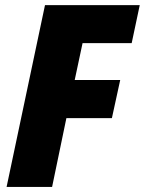

<svg xmlns="http://www.w3.org/2000/svg" viewBox="-20 -734 569 754"><path d="M5.9 0 156.7 -713.9H528.8L497.1 -564.5H304.2L273.4 -419.9H452.1L419.4 -270H240.7L184.6 0Z"/></svg>

Font: Open Sans SemiCondensed ExtraBold
Style: Italic
Weight: 800
Width: 4
Italic angle: -12°
Designer: Monotype Design Team
Foundry: Monotype Imaging Inc.
Version: Version 3.003